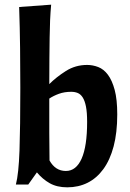

<svg xmlns="http://www.w3.org/2000/svg" viewBox="-20 -790 558 822"><path d="M199 -770Q196 -738 194.5 -703.5Q193 -669 192.5 -628.5Q192 -588 191.5 -539Q191 -490 191 -430Q221 -460 262 -486Q303 -512 353 -512Q377 -512 400.5 -503Q424 -494 442 -470Q460 -446 471 -405Q482 -364 482 -300Q482 -222 466.5 -163.5Q451 -105 422.5 -66Q394 -27 355 -7.5Q316 12 268 12Q224 12 193 -5.5Q162 -23 138 -52L101 0H48Q60 -46 63.5 -146Q67 -246 67 -414Q67 -499 66 -584.5Q65 -670 62 -760ZM285 -397Q256 -397 232.5 -388.5Q209 -380 191 -368Q191 -284 191 -221Q191 -158 192 -103Q217 -58 262 -58Q306 -58 329.5 -111Q353 -164 353 -268Q353 -309 348 -334Q343 -359 334 -373Q325 -387 312.5 -392Q300 -397 285 -397Z"/></svg>

Font: CantoraOne
Style: Regular
Weight: 400
Designer: Pablo Impallari, Rodrigo Fuenzalida
Foundry: Pablo Impallari
Version: Version 1.001; ttfautohint (v0.8) -G 200 -r 50